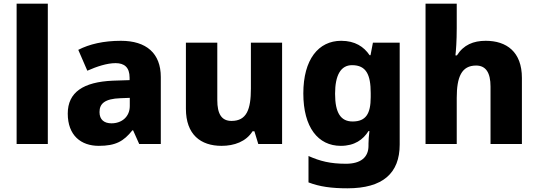

<svg xmlns="http://www.w3.org/2000/svg" viewBox="-20 -780 2914 1040"><path d="M239 0V-760H70V0Z M635 -559C541 -559 464 -541 404 -510L453 -397C505 -420 560 -438 606 -438C653 -438 682 -416 682 -359V-346L591 -343C431 -336 347 -280 347 -165C347 -46 419 10 515 10C607 10 650 -15 697 -74H701L734 0H851V-363C851 -491 773 -559 635 -559ZM632 -248 683 -250V-206C683 -147 639 -112 584 -112C545 -112 519 -131 519 -173C519 -219 548 -245 632 -248Z M1508 -549H1339V-300C1339 -187 1316 -125 1234 -125C1180 -125 1157 -163 1157 -238V-549H987V-191C987 -51 1067 10 1180 10C1249 10 1313 -13 1348 -69H1358L1379 0H1508Z M1828 -559C1705 -559 1623 -458 1623 -274C1623 -90 1703 10 1826 10C1901 10 1947 -24 1976 -70H1981C1978 -46 1976 -19 1976 -2V10C1976 72 1934 107 1854 107C1769 107 1714 93 1651 65V208C1711 231 1775 240 1862 240C2054 240 2145 158 2145 3V-549H2000L1987 -481H1982C1951 -527 1903 -559 1828 -559ZM1887 -427C1964 -427 1988 -375 1988 -276V-254C1988 -164 1962 -122 1890 -122C1826 -122 1795 -168 1795 -272C1795 -373 1826 -427 1887 -427Z M2454 -628V-760H2285V0H2454V-250C2454 -363 2480 -425 2559 -425C2612 -425 2637 -386 2637 -311V0H2807V-358C2807 -499 2724 -559 2611 -559C2544 -559 2491 -537 2455 -480H2447C2450 -507 2454 -558 2454 -628Z"/></svg>

Font: Noto Sans Thai Looped ExtraBold
Style: Regular
Weight: 800
Designer: Cadson Demak Team
Foundry: Cadson Demak Co., Ltd.
Version: Version 1.001